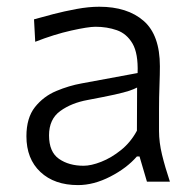

<svg xmlns="http://www.w3.org/2000/svg" viewBox="-20 -526 559 556"><path d="M206 10Q137.5 10 97 -28Q56.5 -66 56.5 -131.5Q56.5 -184.5 81.2 -215.8Q106 -247 143 -262.5Q180 -278 216.5 -284.5L378.5 -314.5Q380.5 -371 363.8 -399.8Q347 -428.5 318.5 -438.5Q290 -448.5 256.5 -448.5Q235.5 -448.5 186.2 -437.5Q137 -426.5 82 -405L78.5 -470Q101 -476.5 133.8 -485Q166.5 -493.5 201.8 -500Q237 -506.5 267.5 -506.5Q349 -506.5 396 -465.5Q443 -424.5 443 -334Q443 -312 441.8 -277.8Q440.5 -243.5 440.5 -211V-146.5Q440.5 -114 449.2 -78Q458 -42 472 0H405.5L384 -73H376.5Q347 -39 299.2 -14.5Q251.5 10 206 10ZM222 -46Q244 -46 273.2 -57.5Q302.5 -69 330.5 -91.5Q358.5 -114 376.5 -147.5L377 -272.5Q368.5 -268 354.5 -263.2Q340.5 -258.5 312.5 -252.2Q284.5 -246 234 -236.5Q187 -228 154.5 -204.5Q122 -181 122 -134Q122 -86 150.8 -66Q179.5 -46 222 -46Z"/></svg>

Font: Commissioner Flair Light
Style: Regular
Weight: 300
Designer: Kostas Bartsokas
Foundry: Kostas Bartsokas
Version: Version 1.000; ttfautohint (v1.8.3)